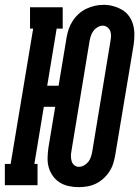

<svg xmlns="http://www.w3.org/2000/svg" viewBox="-45 -765 575 793"><path d="M279 8Q259 8 238.5 3.5Q218 -1 201.5 -11.5Q185 -22 173.5 -38Q162 -54 156.5 -73Q151 -92 151.5 -113Q152 -134 155 -155L183 -324H136L97 -88H110V0H-25V-88H-1L92 -647H79V-735H214V-647H189L150 -411H197L230 -610Q233 -628 239 -645.5Q245 -663 255.5 -679Q266 -695 280.5 -708Q295 -721 312 -729Q329 -737 346.5 -741Q364 -745 383 -745Q404 -745 423.5 -739.5Q443 -734 460 -724Q477 -714 488.5 -697.5Q500 -681 505 -662Q510 -643 510 -622Q510 -601 507 -580L431 -125Q428 -107 422.5 -89.5Q417 -72 406.5 -56Q396 -40 381.5 -27Q367 -14 350 -6Q333 2 315 5Q297 8 279 8ZM281 -76Q292 -76 302.5 -82Q313 -88 320 -97Q327 -106 330.5 -117Q334 -128 336 -139L411 -594Q413 -605 413.5 -616Q414 -627 410.5 -636.5Q407 -646 398.5 -652.5Q390 -659 379 -659Q369 -659 358.5 -653Q348 -647 341 -637.5Q334 -628 330.5 -617.5Q327 -607 325 -596L250 -141Q248 -131 248 -120Q248 -109 251 -99Q254 -89 262 -82.5Q270 -76 281 -76Z"/></svg>

Font: Iosevka Curly Slab SmBdObl
Style: Regular
Weight: 600
Italic angle: -9°
Monospace: yes
Designer: Belleve Invis
Foundry: Belleve Invis
Version: Version 11.0.0; ttfautohint (v1.8.3)